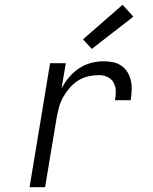

<svg xmlns="http://www.w3.org/2000/svg" viewBox="-20 -785 640 805"><path d="M104 0 190 -520H256L238 -414Q251 -439 269.5 -461Q288 -483 311.5 -498.5Q335 -514 361.5 -521Q388 -528 414 -528Q435 -528 454.5 -524Q474 -520 489.5 -509Q505 -498 515 -481.5Q525 -465 529 -445.5Q533 -426 532 -405.5Q531 -385 528 -365H462Q466 -384 465.5 -403Q465 -422 456.5 -438Q448 -454 431 -462Q414 -470 395 -470Q373 -470 350.5 -465Q328 -460 308 -447.5Q288 -435 272.5 -417Q257 -399 245.5 -379Q234 -359 228 -337Q222 -315 218 -294L169 0ZM365 -580 328 -620 494 -765 539 -715Z"/></svg>

Font: Iosevka SS04 Lt Ex Obl
Style: Regular
Weight: 300
Width: 7
Italic angle: -9°
Monospace: yes
Designer: Belleve Invis
Foundry: Belleve Invis
Version: Version 19.0.0; ttfautohint (v1.8.4)